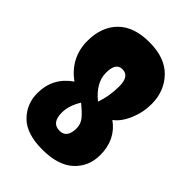

<svg xmlns="http://www.w3.org/2000/svg" viewBox="-182 -675 754 754"><g transform="rotate(45 195.0 -298.0)"><path d="M372 -430Q372 -383 353.5 -340Q335 -297 307 -277Q371 -231 371 -146Q371 -82 326.5 -41Q282 0 194.5 0Q107 0 65.5 -41.5Q24 -83 24 -143Q24 -229 95 -278Q18 -335 18 -427Q18 -505 63 -550.5Q108 -596 194.5 -596Q281 -596 326.5 -548.5Q372 -501 372 -430ZM231 -154Q231 -178 216.5 -196Q202 -214 172 -238Q146 -196 146 -157Q146 -100 190 -100Q231 -100 231 -154ZM194 -446Q158 -446 158 -390.5Q158 -335 216 -288Q233 -334 233 -390Q233 -446 194 -446Z"/></g></svg>

Font: Chela One
Style: Regular
Weight: 400
Designer: Miguel Hernandez
Foundry: LatinoType
Version: Version 1.001